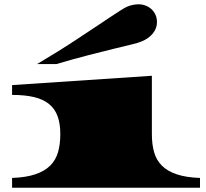

<svg xmlns="http://www.w3.org/2000/svg" viewBox="-20 -880 965 900"><path d="M153.8 -579.6Q204.1 -609.4 252.2 -639.4Q300.3 -669.4 343.5 -698Q386.7 -726.6 424.6 -751.7Q462.4 -776.9 492.4 -796.9Q522.5 -816.9 543.2 -830.1Q564 -843.3 573.7 -847.7Q587.9 -854 602.3 -856.9Q616.7 -859.9 629.9 -859.9Q646 -859.9 661.4 -854.2Q676.8 -848.6 688.7 -838.1Q700.7 -827.6 708.3 -812Q715.8 -796.4 715.8 -775.9Q715.8 -747.6 697 -723.9Q678.2 -700.2 644.5 -686Q629.9 -679.7 596.9 -671.6Q564 -663.6 513.7 -651.4Q463.4 -639.2 395.8 -621.8Q328.1 -604.5 244.1 -579.6ZM36.6 -45.9Q102.1 -48.3 145.5 -63Q189 -77.6 215.1 -103.5Q241.2 -129.4 252 -166.5Q262.7 -203.6 262.7 -251.5Q262.7 -300.3 250 -335.2Q237.3 -370.1 210 -392.3Q182.6 -414.6 139.9 -424.8Q97.2 -435.1 36.6 -435.1V-481L691.9 -524.9V-251.5Q691.9 -203.6 702.4 -166.5Q712.9 -129.4 738.8 -103.5Q764.6 -77.6 808.1 -63Q851.6 -48.3 917.5 -45.9V0H36.6Z"/></svg>

Font: Asset
Style: Regular
Weight: 400
Designer: Riccardo De Franceschi
Foundry: Sorkin Type Co.
Version: Version 1.001